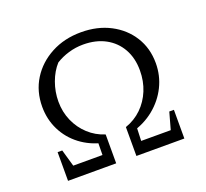

<svg xmlns="http://www.w3.org/2000/svg" viewBox="-115 -799 1007 937"><g transform="rotate(-20 388.5 -330.0)"><path d="M313 -115Q246 -130 196 -168Q146 -206 118.5 -261.5Q91 -317 91 -382Q91 -462 130 -524.5Q169 -587 237.5 -623.5Q306 -660 393 -660Q478 -660 544 -625.5Q610 -591 647.5 -531Q685 -471 685 -394Q685 -329 657 -272.5Q629 -216 578.5 -175Q528 -134 460 -116L441 -150Q490 -167 525.5 -201.5Q561 -236 580.5 -283.5Q600 -331 600 -387Q600 -451 573 -499Q546 -547 497 -573.5Q448 -600 382 -600Q343 -600 306 -589Q269 -578 239 -559Q209 -526 191.5 -478Q174 -430 174 -379Q174 -325 194.5 -278.5Q215 -232 251.5 -198.5Q288 -165 336 -150ZM86 0V-149H110L143 -34L113 -61H287L288 -131L336 -150V0ZM441 0V-150L491 -140L488 -61H663L634 -34L666 -149H690V0Z"/></g></svg>

Font: Piazzolla 24pt
Style: Regular
Weight: 400
Designer: Juan Pablo del Peral
Foundry: Huerta Tipografica
Version: Version 2.005